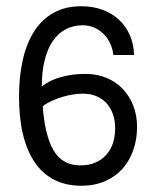

<svg xmlns="http://www.w3.org/2000/svg" viewBox="-20 -592 502 621"><path d="M346.7 -414.1Q344.2 -436 335.4 -453.6Q326.7 -471.2 313.2 -483.9Q299.8 -496.6 283 -503.4Q266.1 -510.3 248 -510.3Q217.3 -510.3 192.6 -497.3Q168 -484.4 150.6 -459Q133.3 -433.6 124.3 -396.7Q115.2 -359.9 115.2 -312Q140.1 -332.5 177.2 -342.8Q214.4 -353 255.9 -353Q293.9 -353 324.7 -340.1Q355.5 -327.1 377.4 -304Q399.4 -280.8 411.4 -249.5Q423.3 -218.3 423.3 -181.6Q423.3 -141.1 411.1 -106.4Q398.9 -71.8 376 -46.1Q353 -20.5 319.3 -5.9Q285.6 8.8 243.2 8.8Q193.4 8.8 155.5 -10.5Q117.7 -29.8 92.5 -66.7Q67.4 -103.5 54.4 -157Q41.5 -210.4 41.5 -278.8Q41.5 -345.2 54 -399.4Q66.4 -453.6 91.3 -491.9Q116.2 -530.3 154.1 -551Q191.9 -571.8 242.7 -571.8Q280.8 -571.8 311.8 -560.3Q342.8 -548.8 365.2 -527.8Q387.7 -506.8 400.1 -478Q412.6 -449.2 413.6 -414.1ZM247.6 -289.1Q234.4 -289.1 217.8 -286.6Q201.2 -284.2 183.6 -279.1Q166 -273.9 148.9 -266.4Q131.8 -258.8 118.2 -248.5Q125 -153.8 153.3 -105.5Q181.6 -57.1 240.2 -57.1Q268.1 -57.1 289.1 -66.4Q310.1 -75.7 324.2 -91.8Q338.4 -107.9 345.5 -129.6Q352.5 -151.4 352.5 -176.8Q352.5 -201.2 345.5 -221.9Q338.4 -242.7 325 -257.6Q311.5 -272.5 292 -280.8Q272.5 -289.1 247.6 -289.1Z"/></svg>

Font: Rokkitt
Style: Regular
Weight: 400
Version: Version 1.2; ttfautohint (v1.5) -l 7 -r 28 -G 50 -x 13 -D la